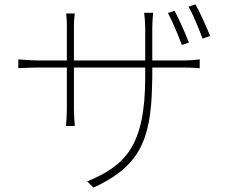

<svg xmlns="http://www.w3.org/2000/svg" viewBox="-20 -799 1040 870"><path d="M932 -636C915 -679 885 -745 866 -779L834 -769C855 -734 881 -669 898 -624L932 -636ZM836 -606C820 -648 789 -717 771 -750L741 -740C760 -705 789 -637 804 -595L836 -606ZM670 -451V-450V-451ZM670 -457V-493H812C848 -493 885 -490 885 -490V-530C885 -530 848 -525 812 -525H670V-669C670 -707 674 -741 674 -741H633C633 -741 638 -707 638 -669V-525H315V-682C315 -711 319 -738 319 -738H280C282 -723 283 -695 283 -681V-525H156C121 -525 63 -530 63 -530V-490C63 -490 119 -493 156 -493H283V-306C283 -275 279 -228 279 -228H319C319 -228 315 -277 315 -306V-493H638V-449C638 -134 545 -48 375 23L404 51C607 -43 664 -158 669 -410L670 -449V-417C670 -428 670 -439 670 -450V-451V-452V-451V-457Z"/></svg>

Font: Glow Sans SC Normal ExtraLight
Style: Regular
Weight: 200
Designer: Ryoko NISHIZUKA (kana, bopomofo & ideographs); Paul D. Hunt (Latin, Greek & Cyrillic); Sandoll Communications, Soo-young
Version: Version 0.93